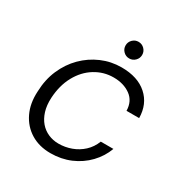

<svg xmlns="http://www.w3.org/2000/svg" viewBox="-158 -786 881 922"><g transform="rotate(30 282.5 -325.5)"><path d="M248 12Q185 12 138.5 -16.5Q92 -45 67.5 -96Q43 -147 47 -214Q49 -281 73 -336Q97 -391 137 -431Q177 -471 229 -493.5Q281 -516 339 -516Q429 -516 480.5 -470Q532 -424 533 -347H463Q462 -400 424 -427.5Q386 -455 330 -455Q275 -455 228 -426Q181 -397 152 -344Q123 -291 119 -220Q117 -178 127 -146Q137 -114 156 -92Q175 -70 201.5 -58.5Q228 -47 258 -47Q295 -47 329 -59.5Q363 -72 389.5 -96.5Q416 -121 430 -157H500Q482 -108 445 -69.5Q408 -31 357.5 -9.5Q307 12 248 12ZM348 -571Q329 -571 315.5 -584.5Q302 -598 302 -617Q302 -636 315.5 -649.5Q329 -663 348 -663Q367 -663 380.5 -649.5Q394 -636 394 -617Q394 -598 380.5 -584.5Q367 -571 348 -571Z"/></g></svg>

Font: DM Sans Light
Style: Italic
Weight: 300
Italic angle: -10°
Designer: Colophon Foundry, Jonny Pinhorn
Foundry: Colophon Foundry
Version: Version 4.004;gftools[0.9.30]